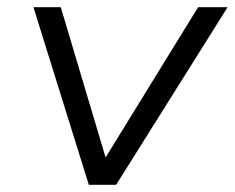

<svg xmlns="http://www.w3.org/2000/svg" viewBox="-20 -514 653 534"><path d="M227 0 73 -494H149L274 -75H273L531 -494H613L303 0Z"/></svg>

Font: Nunito Sans 7pt SemiExpanded Light
Style: Italic
Weight: 300
Width: 6
Italic angle: -9°
Designer: Vernon Adams
Foundry: Vernon Adams
Version: Version 3.101;gftools[0.9.27]